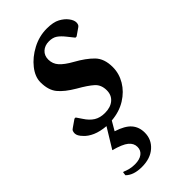

<svg xmlns="http://www.w3.org/2000/svg" viewBox="-223 -521 818 818"><g transform="rotate(-45 186.5 -112.0)"><path d="M111 240Q61 240 36 215L38 199H42Q53 204 67 207.5Q81 211 98 211Q126 211 142 199Q158 187 158 166Q158 144 139 128.5Q120 113 72 100L127 10Q91 7 66 -4Q41 -15 27 -31Q9 -49 9 -64Q9 -70 11 -76Q13 -82 20 -86L53 -109H60L77 -84Q93 -59 113 -46.5Q133 -34 162 -34Q196 -34 216 -51Q236 -68 236 -97Q236 -130 215 -149Q194 -168 150 -193Q104 -220 82 -247Q60 -274 60 -321Q60 -354 86 -387Q112 -420 153.5 -442Q195 -464 241 -464Q280 -464 302 -452Q324 -440 336 -424Q349 -407 349 -393Q349 -387 347 -381.5Q345 -376 340 -373L307 -350H300L276 -380Q261 -399 246.5 -409Q232 -419 209 -419Q184 -419 168 -404.5Q152 -390 152 -366Q152 -340 169 -321Q186 -302 222 -282Q269 -256 296.5 -228Q324 -200 324 -149Q324 -110 303.5 -75.5Q283 -41 246 -18Q209 5 160 9L136 50Q183 65 203 88Q223 111 223 145Q223 186 192.5 213Q162 240 111 240Z"/></g></svg>

Font: Spectral SemiBold
Style: Italic
Weight: 600
Italic angle: -10°
Designer: Jean-Baptiste Levee
Foundry: Production Type
Version: Version 2.001